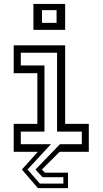

<svg xmlns="http://www.w3.org/2000/svg" viewBox="-20 -770 520 974"><path d="M149.5 -618.5V-750H310.5V-618.5ZM193 -654H267V-718.5H193ZM172.5 184.5 91 90 172 0H49.5V-141.5H169.5V-398.5H49.5V-540H310.5V-141.5H430.5V0H282.5L192.5 90L207.5 106H325V184.5ZM182.5 161.5H301.5V129H196L160 90L284 -38.5H395V-102.5H269.5V-502.5H85.5V-438H205.5V-102.5H85.5V-38.5H238.5L119.5 90Z"/></svg>

Font: Tourney Condensed
Style: Regular
Weight: 400
Width: 3
Designer: Tyler Finck
Foundry: Etcetera Type Co
Version: Version 1.010; ttfautohint (v1.8.3)